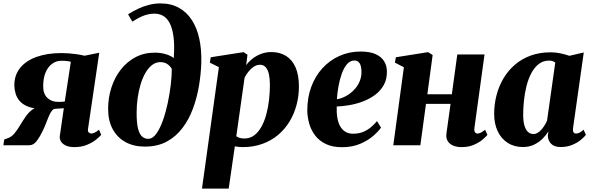

<svg xmlns="http://www.w3.org/2000/svg" viewBox="-36 -851 3466 1125"><path d="M544 -91 557 -61Q549 -51 528 -33.8Q507 -16.5 474.5 -2.8Q442 11 399.5 11Q357 11 334.5 -7.2Q312 -25.5 314 -51L338 -217Q330.5 -216 319.8 -215.5Q309 -215 298.2 -214.2Q287.5 -213.5 279.5 -212.5Q266 -203 256.2 -183Q246.5 -163 237.5 -138.5Q228.5 -114 216.5 -88.5Q199 -51.5 179.8 -25.8Q160.5 0 136.5 0H-16L-11.5 -33.5L7 -40.5Q29.5 -47 47 -67.5Q64.5 -88 80.2 -114.5Q96 -141 113.2 -166.2Q130.5 -191.5 152 -207.8Q173.5 -224 204 -223L219.5 -212.5Q167 -212.5 133.5 -224.5Q100 -236.5 81.5 -256.8Q63 -277 55.8 -301.5Q48.5 -326 48 -349.5Q47.5 -410 81.5 -452.5Q115.5 -495 177.8 -517.5Q240 -540 324 -540Q343 -540 364.8 -538.5Q386.5 -537 410.5 -533.8Q434.5 -530.5 459.5 -524.5L545.5 -542L479.5 -94.5Q477.5 -79 485.5 -73.8Q493.5 -68.5 499 -68.5Q507 -68.5 519.2 -74.2Q531.5 -80 544 -91ZM343.5 -256 379 -489Q373.5 -491 364 -492.5Q354.5 -494 343.8 -494.5Q333 -495 324 -495Q293.5 -495 269.2 -477.2Q245 -459.5 231 -426.2Q217 -393 217 -345Q217 -301 241.5 -277.5Q266 -254 305 -254Q310 -254 317.2 -254.2Q324.5 -254.5 331.8 -255Q339 -255.5 343.5 -256Z M813 8Q748.5 8 700.2 -18Q652 -44 624.8 -93.5Q597.5 -143 597.5 -212.5Q597.5 -278.5 616.8 -338Q636 -397.5 672 -443.5Q708 -489.5 758.2 -516Q808.5 -542.5 870.5 -542.5Q908 -542.5 938.5 -532.5Q969 -522.5 982 -510.5Q987.5 -586.5 980.5 -637Q973.5 -687.5 957.5 -717Q941.5 -746.5 918.8 -758.8Q896 -771 870 -771Q838 -771 808.5 -760.2Q779 -749.5 739.5 -724L714.5 -767Q743 -785.5 774 -800Q805 -814.5 837.8 -822.8Q870.5 -831 903.5 -831Q966 -831 1012 -805.5Q1058 -780 1088 -733.8Q1118 -687.5 1131.8 -624Q1145.5 -560.5 1143.5 -484.5Q1141.5 -417.5 1129.8 -347.8Q1118 -278 1094.5 -214.5Q1071 -151 1033 -100.8Q995 -50.5 940.8 -21.2Q886.5 8 813 8ZM832 -37.5Q858 -37.5 879.5 -67Q901 -96.5 918 -144Q935 -191.5 946.8 -247Q958.5 -302.5 964.8 -355.8Q971 -409 970.5 -448.5Q961.5 -462 951.5 -470.5Q941.5 -479 929.8 -483Q918 -487 903.5 -487Q877 -487 855.2 -470.2Q833.5 -453.5 816.5 -424.5Q799.5 -395.5 788 -357.5Q776.5 -319.5 770.5 -276.5Q764.5 -233.5 764.5 -189.5Q764.5 -129 773.2 -96Q782 -63 797.5 -50.2Q813 -37.5 832 -37.5Z M1147.5 254 1246.5 -457.5 1193.5 -484 1199 -515.5 1391 -545.5 1414 -530.5 1406.5 -469Q1421 -489.5 1443.2 -507Q1465.5 -524.5 1493.5 -535.2Q1521.5 -546 1554 -546Q1603.5 -546 1639.8 -523.5Q1676 -501 1695.8 -456.2Q1715.5 -411.5 1715.5 -344Q1715.5 -287.5 1701.2 -234.8Q1687 -182 1659.5 -137.2Q1632 -92.5 1592 -59.2Q1552 -26 1500 -7.5Q1448 11 1386 11Q1375 11 1363.2 9.8Q1351.5 8.5 1340 6.5L1304 254ZM1348.5 -52.5Q1357 -46.5 1368.5 -43Q1380 -39.5 1396 -39.5Q1429 -39.5 1453.8 -58.2Q1478.5 -77 1496 -108.8Q1513.5 -140.5 1524.5 -181.2Q1535.5 -222 1540.5 -266.5Q1545.5 -311 1545.5 -354.5Q1545.5 -388.5 1539.8 -415.2Q1534 -442 1521.2 -456.8Q1508.5 -471.5 1487 -471.5Q1467.5 -471.5 1450 -459.5Q1432.5 -447.5 1418.8 -430Q1405 -412.5 1397 -395.5Z M2196.5 -103.5Q2183 -83 2152.5 -56Q2122 -29 2075.5 -8.8Q2029 11.5 1968 11.5Q1913 11.5 1874.2 -6.8Q1835.5 -25 1811.5 -56Q1787.5 -87 1776.2 -125.5Q1765 -164 1764.5 -204Q1764.5 -279 1787.8 -342Q1811 -405 1853.2 -451.2Q1895.5 -497.5 1952.8 -523.2Q2010 -549 2077 -549Q2131.5 -549 2165 -533.8Q2198.5 -518.5 2214.5 -492.5Q2230.5 -466.5 2231 -434Q2232 -387 2212.5 -352.5Q2193 -318 2160.5 -294.2Q2128 -270.5 2089 -256Q2050 -241.5 2010 -234.8Q1970 -228 1937 -227Q1935.5 -191 1940.5 -161.5Q1945.5 -132 1957.2 -111.2Q1969 -90.5 1987.8 -79Q2006.5 -67.5 2032.5 -67.5Q2067.5 -67.5 2094 -79Q2120.5 -90.5 2140 -107.8Q2159.5 -125 2173 -141.5ZM2041.5 -496.5Q2015.5 -496.5 1997 -474.8Q1978.5 -453 1966.2 -418.2Q1954 -383.5 1947 -344Q1940 -304.5 1938 -269.5Q1954 -271.5 1973.5 -279.5Q1993 -287.5 2012.2 -301.2Q2031.5 -315 2047.5 -334.5Q2063.5 -354 2073 -378.5Q2082.5 -403 2082 -432.5Q2081 -467 2070.2 -481.8Q2059.5 -496.5 2041.5 -496.5Z M2744 -102.5Q2741.5 -83.5 2747.2 -76Q2753 -68.5 2762 -68.5Q2770.5 -68.5 2780.2 -73.2Q2790 -78 2806.5 -90.5L2820 -60.5Q2811.5 -50 2791.5 -33Q2771.5 -16 2740.5 -2.5Q2709.5 11 2667.5 11Q2641.5 11 2620.2 2.5Q2599 -6 2587.5 -24Q2576 -42 2580 -70L2604 -242.5H2460L2427 0H2268.5L2330.5 -457L2278 -484L2283.5 -515.5L2472.5 -545.5L2499 -528.5L2468 -298.5H2611.5L2643.5 -532H2803Z M3322 -102.5Q3319.5 -83.5 3324.5 -76Q3329.5 -68.5 3339.5 -68.5Q3348 -68.5 3358.5 -73.2Q3369 -78 3383.5 -91L3397 -60.5Q3387 -47.5 3366.5 -30.8Q3346 -14 3316.2 -1.8Q3286.5 10.5 3249 10.5Q3211.5 10.5 3192.8 -9Q3174 -28.5 3174 -57.5L3177.5 -81.5Q3165 -60.5 3143.8 -39Q3122.5 -17.5 3093.5 -3.5Q3064.5 10.5 3028.5 10.5Q2977 10.5 2939 -13.8Q2901 -38 2880.2 -81.8Q2859.5 -125.5 2859.5 -183.5Q2859.5 -240.5 2873.5 -293.8Q2887.5 -347 2914.5 -392.5Q2941.5 -438 2981.5 -472.2Q3021.5 -506.5 3074 -525.5Q3126.5 -544.5 3190 -544.5Q3220 -544.5 3249 -538.2Q3278 -532 3300 -524L3384.5 -543.5ZM3217.5 -484.5Q3212 -488.5 3203.2 -492.2Q3194.5 -496 3182 -496Q3146.5 -496 3120.8 -476Q3095 -456 3077.2 -422.2Q3059.5 -388.5 3049 -347Q3038.5 -305.5 3034 -261.5Q3029.5 -217.5 3029.5 -178Q3029.5 -138 3037.5 -113Q3045.5 -88 3059 -76.8Q3072.5 -65.5 3090 -65.5Q3101 -65.5 3112 -71.5Q3123 -77.5 3133.5 -88.5Q3144 -99.5 3153.2 -113.8Q3162.5 -128 3169.5 -144.5Z"/></svg>

Font: Merriweather 72pt Black
Style: Italic
Weight: 900
Italic angle: -7.8°
Version: Version 2.101